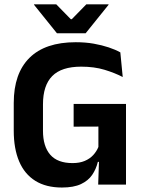

<svg xmlns="http://www.w3.org/2000/svg" viewBox="-20 -846 654 880"><path d="M264 13.5Q191 13.5 141.8 -17.2Q92.5 -48 67.8 -106.2Q43 -164.5 43 -247V-374Q43 -509.5 115.2 -581Q187.5 -652.5 327 -652.5Q372 -652.5 409.8 -645.8Q447.5 -639 478.2 -628.8Q509 -618.5 531.5 -606L542.5 -493Q506 -512 459 -526.2Q412 -540.5 352 -540.5Q262 -540.5 219.5 -497.5Q177 -454.5 177 -368V-246.5Q177 -175.5 210.2 -137Q243.5 -98.5 312.5 -98.5Q345 -98.5 368.5 -108.5Q392 -118.5 407.5 -135.5Q423 -152.5 431 -172.5V-306.5L449 -266L317.5 -265.5V-369.5H557.5V-103.5L428.5 -104Q420.5 -71 402.5 -44.5Q384.5 -18 351 -2.2Q317.5 13.5 264 13.5ZM434.5 -131.5H557.5V0H430ZM241 -693.5 136 -824V-826H238L304.5 -758H309L375.5 -826H477.5V-824L372.5 -693.5Z"/></svg>

Font: Anek Latin Medium SemiBold
Style: Regular
Weight: 600
Version: Version 1.003